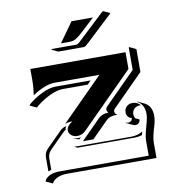

<svg xmlns="http://www.w3.org/2000/svg" viewBox="-80 -733 747 846"><g transform="rotate(-10 293.0 -309.5)"><path d="M46.9 -310.5 50 -315.9Q76.9 -339.1 111.8 -356.1Q146.7 -373 173.8 -373H330.8L315.2 -356.9H203.9Q176 -356.9 140 -339Q104 -321 76.9 -296.4ZM58.6 31.2 60.5 24.4Q79.8 -2 127.7 -2H525.4V-66.4Q525.4 -85.7 531 -107.4Q536.6 -129.2 542.2 -149.2Q547.9 -169.2 547.9 -184.6Q547.9 -208 538.9 -223Q530 -238 514.9 -244.4L517.1 -245.6L547.1 -231.7Q562 -224.6 570.9 -209.2Q579.8 -193.8 579.8 -170.4Q579.8 -157.7 576.3 -142.2Q572.8 -126.7 568.6 -114Q564.5 -101.3 560.9 -84.4Q557.4 -67.4 557.4 -52.2V13.9H158Q134 13.9 115.7 21.5Q97.4 29.1 88.6 45.4ZM72.8 -351.8Q78.1 -386.2 78.1 -420.4V-468.8H503.9V-393.8L268.3 -157.5Q252.7 -142.1 230.7 -142.1Q215.3 -142.1 204.5 -151.2Q193.6 -160.4 193.6 -173.3Q193.6 -184.1 200.8 -192.7Q208 -201.4 220.5 -209.7Q212.2 -209.7 202 -207.9Q191.9 -206.1 186.3 -202.9L373.3 -390.6H173.8Q150.9 -390.6 123.2 -379.3Q95.5 -367.9 72.8 -351.8ZM78.1 -10.5V-72Q78.1 -94.5 93.5 -109.9L162.4 -179Q173.1 -189.5 189.5 -193.6Q185.1 -184.3 184.1 -176.5Q179.4 -175.5 176.5 -172.4L107.7 -103.3Q91.8 -87.4 91.8 -65.4V-15.6Q88.6 -14.9 78.1 -10.5ZM182.6 -537.1 189.7 -539.1H296.9Q302.2 -539.1 312.3 -548.3L433.6 -662.1L438.5 -664.1L468.5 -649.9L343.5 -532.7Q333 -522.9 326.9 -522.9H212.6ZM208.5 -137V-137.2Q219 -132.3 230.7 -132.3Q237.8 -132.3 244.9 -133.8L237.3 -126.2Q229 -127.4 222.7 -130.4ZM208.7 -97.7H464.8Q479 -97.7 492.6 -101.6Q506.1 -105.5 516.1 -112.1Q513.2 -104 511.5 -96.4Q494.4 -91.1 479 -91.1H222.9ZM230.5 -556.6 292.5 -643.3Q293.2 -644.5 295.2 -644.5H389.2L327.6 -587.2Q311.8 -572.3 298.8 -564.5Q285.9 -556.6 271 -556.6ZM251.2 -115.2Q263.2 -127.2 339.8 -204.3Q354 -218.5 383.8 -220.2Q377.2 -226.1 377 -234.1Q377 -241.5 382.3 -246.8L521.5 -386.5V-486.3L523.4 -488.3L553.5 -474.1V-371.6L413.8 -231.4Q409.2 -226.8 409.2 -220.7Q409.2 -216.1 411.7 -211.8Q414.3 -207.5 419.2 -205.3L420.9 -204.1Q386.5 -204.1 371.3 -189L299.8 -117.2L297.9 -115.2ZM450.7 -161.6 451.2 -163.3Q456.3 -160.9 462.2 -160.9Q469.5 -160.9 474.9 -165.8Q480.2 -170.7 481 -178.7Q471.4 -179.7 464.7 -187.9Q458 -196 458 -207Q458 -223.1 468.5 -233.2Q479 -243.2 495.1 -243.2Q515.9 -243.2 530.3 -227.1H528.8Q527.8 -227.1 525.1 -227.1Q510.5 -227.1 500.4 -218Q490.2 -209 490.2 -192.9Q490.2 -181.6 497.1 -173.8L513.2 -166.5Q513.2 -157.7 507 -151.4Q500.7 -145 492.2 -145Q486.1 -145 480.7 -147.5Z"/></g></svg>

Font: AgreloyS1
Style: Medium
Weight: 400
Designer: gluk
Foundry: gluk
Version: Version 0.27